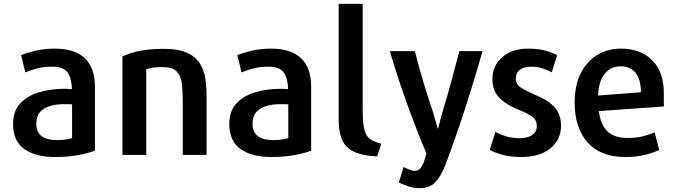

<svg xmlns="http://www.w3.org/2000/svg" viewBox="-20 -800 3510 999"><path d="M474 -16V-347Q474 -448 421 -497.5Q368 -547 266 -547Q208 -547 162 -535.5Q116 -524 90 -513L112 -423Q136 -434 171.5 -443.5Q207 -453 251 -453Q312 -453 332.5 -421.5Q353 -390 354 -336Q346 -337 333.5 -337.5Q321 -338 308 -338Q236 -337 177 -318Q118 -299 83 -259.5Q48 -220 48 -155Q48 -67 106 -25Q164 17 267 17Q335 17 389.5 6.5Q444 -4 474 -16ZM355 -81Q340 -77 321 -74Q302 -71 276 -71Q226 -71 197.5 -91Q169 -111 169 -157Q169 -195 188.5 -217Q208 -239 241 -248.5Q274 -258 312 -258Q324 -258 334.5 -258Q345 -258 355 -257Z M1055 6V-295Q1055 -344 1048.5 -389Q1042 -434 1020 -469.5Q998 -505 953.5 -525.5Q909 -546 833 -546Q760 -546 706 -535Q652 -524 617 -506V6H741V-440Q755 -445 775 -448Q795 -451 826 -451Q877 -451 899 -428.5Q921 -406 926 -366.5Q931 -327 931 -276V6Z M1599 -16V-347Q1599 -448 1546 -497.5Q1493 -547 1391 -547Q1333 -547 1287 -535.5Q1241 -524 1215 -513L1237 -423Q1261 -434 1296.5 -443.5Q1332 -453 1376 -453Q1437 -453 1457.5 -421.5Q1478 -390 1479 -336Q1471 -337 1458.5 -337.5Q1446 -338 1433 -338Q1361 -337 1302 -318Q1243 -299 1208 -259.5Q1173 -220 1173 -155Q1173 -67 1231 -25Q1289 17 1392 17Q1460 17 1514.5 6.5Q1569 -4 1599 -16ZM1480 -81Q1465 -77 1446 -74Q1427 -71 1401 -71Q1351 -71 1322.5 -91Q1294 -111 1294 -157Q1294 -195 1313.5 -217Q1333 -239 1366 -248.5Q1399 -258 1437 -258Q1449 -258 1459.5 -258Q1470 -258 1480 -257Z M1964 -52Q1936 -60 1917.5 -69Q1899 -78 1888 -95.5Q1877 -113 1872 -144.5Q1867 -176 1867 -229V-780H1742V-181Q1742 -114 1760 -72.5Q1778 -31 1822 -10.5Q1866 10 1942 14Z M2491 -534H2370Q2348 -449 2326.5 -370Q2305 -291 2280 -210Q2273 -186 2267 -160Q2261 -134 2258 -129Q2254 -141 2248.5 -162.5Q2243 -184 2235 -210Q2207 -293 2182.5 -374.5Q2158 -456 2139 -534H2008Q2050 -393 2098.5 -258.5Q2147 -124 2199 -1Q2194 17 2187 38Q2180 59 2168.5 74Q2157 89 2138 89Q2126 89 2113 84Q2100 79 2080 69L2055 150Q2073 158 2101 168.5Q2129 179 2165 179Q2215 179 2244 149Q2273 119 2296 62Q2349 -78 2397 -226Q2445 -374 2491 -534Z M2899 -146Q2899 -204 2866.5 -241Q2834 -278 2763 -307Q2714 -329 2689 -345Q2664 -361 2664 -393Q2664 -421 2685 -437Q2706 -453 2742 -453Q2780 -453 2807 -443Q2834 -433 2851 -424Q2852 -427 2856 -440Q2860 -453 2865 -468.5Q2870 -484 2874 -497Q2878 -510 2879 -513Q2854 -527 2816 -537Q2778 -547 2728 -547Q2643 -547 2592.5 -502Q2542 -457 2542 -388Q2542 -333 2573 -297Q2604 -261 2669 -233Q2724 -211 2748.5 -193.5Q2773 -176 2773 -144Q2773 -113 2748.5 -97Q2724 -81 2684 -81Q2643 -81 2610.5 -91.5Q2578 -102 2558 -114L2528 -20Q2549 -8 2591.5 4.5Q2634 17 2692 17Q2788 17 2843.5 -28Q2899 -73 2899 -146Z M3434 -246V-316Q3434 -426 3373.5 -486.5Q3313 -547 3210 -547Q3143 -547 3088.5 -514.5Q3034 -482 3002 -419.5Q2970 -357 2970 -265Q2970 -136 3037 -59.5Q3104 17 3234 17Q3293 17 3339 5Q3385 -7 3410 -20L3386 -112Q3364 -101 3328 -91.5Q3292 -82 3245 -82Q3176 -82 3140 -117.5Q3104 -153 3096 -222ZM3315 -320 3092 -303Q3094 -375 3125.5 -415Q3157 -455 3209 -455Q3259 -455 3286.5 -421.5Q3314 -388 3315 -320Z"/></svg>

Font: Repo DemiBold
Style: Regular
Weight: 600
Designer: Stefan Peev
Foundry: Context Ltd
Version: Version 1.502